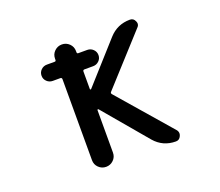

<svg xmlns="http://www.w3.org/2000/svg" viewBox="-121 -930 1242 1083"><g transform="rotate(-20 500.0 -388.0)"><path d="M761.7 -20.5Q684.6 -20.5 634.8 -78.1L413.1 -340.8Q411.1 -341.8 408.7 -341.3Q406.2 -340.8 406.2 -337.9V-83Q406.2 -56.6 387.7 -38.6Q369.1 -20.5 343.3 -20.5Q317.4 -20.5 298.8 -38.6Q280.3 -56.6 280.3 -83V-569.3Q280.3 -579.1 270.5 -579.1H225.6Q205.1 -579.1 190.4 -593.3Q175.8 -607.4 175.8 -627.9Q175.8 -648.4 190.4 -662.6Q205.1 -676.8 225.6 -676.8H272.5Q280.3 -676.8 280.3 -685.5V-692.4Q280.3 -718.8 298.8 -736.8Q317.4 -754.9 343.3 -754.9Q369.1 -754.9 387.7 -736.8Q406.2 -718.8 406.2 -692.4V-685.5Q406.2 -676.8 414.1 -676.8H467.8Q488.3 -676.8 502.9 -662.6Q517.6 -648.4 517.6 -627.9Q517.6 -607.4 502.9 -593.3Q488.3 -579.1 467.8 -579.1H416Q406.2 -579.1 406.2 -569.3V-464.8Q406.2 -461.9 408.7 -460.9Q411.1 -460 413.1 -461.9L625 -698.2Q675.8 -754.9 752 -754.9Q773.4 -754.9 782.2 -734.4Q786.1 -726.6 786.1 -719.7Q786.1 -708 777.3 -699.2L513.7 -409.2Q506.8 -402.3 513.7 -394.5L788.1 -78.1Q795.9 -68.4 795.9 -56.6Q795.9 -48.8 792 -41Q783.2 -20.5 761.7 -20.5Z"/></g></svg>

Font: Rounded-X Mgen+ 2m medium
Style: Regular
Weight: 500
Designer: [Source Han Sans]
Ryoko NISHIZUKA  (kana & ideographs); Paul D. Hunt (Latin, Greek & Cyrillic); Wenlong ZHANG  (bopomofo
Version: Version 1.059.20150602